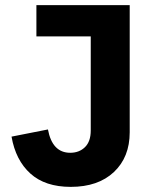

<svg xmlns="http://www.w3.org/2000/svg" viewBox="-20 -718 599 749"><path d="M256 11Q156 11 98.5 -41Q41 -93 25 -185L167 -213Q184 -122 254 -122Q289 -122 311.5 -144Q334 -166 334 -209V-576H122V-698H486V-202Q486 -105 424.5 -47Q363 11 256 11Z"/></svg>

Font: Anuphan
Style: Bold
Weight: 700
Designer: Mike Abbink, Paul van der Laan, Pieter van Rosmalen, Mint Tantisuwanna
Foundry: Bold Monday; Cadson Demak
Version: Version 3.002;hotconv 1.0.109;makeotfexe 2.5.65596